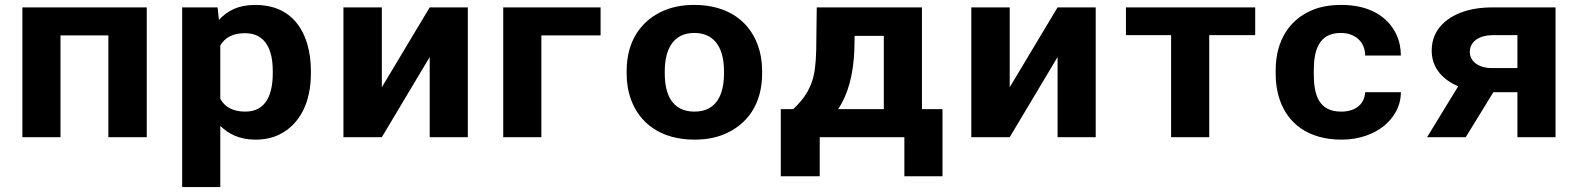

<svg xmlns="http://www.w3.org/2000/svg" viewBox="-20 -558 6420 781"><path d="M577 0V-528H71V0H226.1V-414H420.8V0Z M870.6 -477 865.1 -528H721V203H876.1V-46C908.8 -13.8 953.5 10 1019.1 10C1055.8 10 1088 3.2 1115.9 -10.5C1200 -51.8 1244.6 -141.5 1244.6 -259V-270C1244.6 -310 1239.6 -346.5 1229.8 -379.5C1203 -468.6 1140.2 -538 1018 -538C947.8 -538 903.6 -513.2 870.6 -477ZM978.4 -104C925.5 -104 893.7 -124 876.1 -156V-373C894.8 -404.3 924.8 -423 977.3 -423C1063.7 -423 1089.5 -349.4 1089.5 -270V-259C1089.5 -179.5 1065.2 -104 978.4 -104Z M1727.9 -528 1533.2 -203V-528H1377V0H1533.2L1727.9 -326V0H1883V-528Z M2423 -414V-528H2027V0H2182.1V-414Z M2529 -269V-259C2529 -220.3 2535 -184.7 2547.1 -152C2582.1 -57.5 2667.2 10 2805.1 10C2849.1 10 2888.1 3.2 2922.2 -10.5C3019 -49.3 3080.1 -133.9 3080.1 -259V-269C3080.1 -307.7 3074 -343.3 3062 -376C3027 -470.5 2941.9 -538 2804 -538C2760 -538 2721 -531.2 2686.8 -517.5C2590.1 -478.7 2529 -394.1 2529 -269ZM2925 -269V-259C2925 -175.9 2895.8 -104 2805.1 -104C2713 -104 2684.1 -175.1 2684.1 -259V-269C2684.1 -350.7 2714.3 -424 2804 -424C2894.5 -424 2925 -351.5 2925 -269Z M3206.6 -114H3156V159H3314.4V0H3658.7V159H3813.8V-114H3730.2V-528H3302.3L3300.1 -353C3299.4 -324.3 3297.5 -299.2 3294.6 -277.5C3284.6 -203.5 3253 -157.8 3206.6 -114ZM3455.2 -353 3456.3 -412H3575.1V-114H3389.2C3429.8 -174.5 3451.1 -254.5 3455.2 -353Z M4281.9 -528 4087.2 -203V-528H3931V0H4087.2L4281.9 -326V0H4437V-528Z M5085.8 -415V-528H4560V-415H4743.7V0H4898.8V-415Z M5324.1 -257V-271C5324.1 -352.7 5344.2 -424 5434.1 -424C5493.8 -424 5533.1 -386.1 5533.1 -332H5678.3C5678.3 -363.3 5672.2 -391.8 5660.2 -417.5C5625.6 -490.9 5550.4 -538 5436.3 -538C5391.6 -538 5352.5 -531.2 5319.2 -517.5C5225 -478.9 5169 -393.3 5169 -271V-257C5169 -219.7 5174.5 -184.8 5185.5 -152.5C5218 -57 5300.2 10 5437.4 10C5509 10 5568.4 -13 5607.9 -44.5C5645.8 -74.8 5678.3 -121.6 5678.3 -183H5533.1C5530 -133.1 5493.4 -104 5435.2 -104C5343.3 -104 5324.1 -173.8 5324.1 -257Z M5911.5 -207 5785 0H5942.3L6054.5 -183H6152.4V0H6307.5V-528H6051.2C6012.3 -528 5977.7 -523.7 5947.2 -515C5869.5 -492.9 5803.7 -441.9 5803.7 -352C5803.7 -278.8 5852.1 -232.3 5911.5 -207ZM5958.8 -347C5958.8 -391.3 6000.7 -415 6051.2 -415H6152.4V-281H6047.9C5999.9 -281 5958.8 -304.5 5958.8 -347Z"/></svg>

Font: Asimov
Style: Wid
Weight: 500
Designer: Google
Version: Version 2.000980; 2014